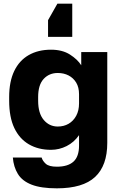

<svg xmlns="http://www.w3.org/2000/svg" viewBox="-20 -814 655 1047"><path d="M290 213Q204 213 152.5 193Q101 173 77.5 134.5Q54 96 50 45H207Q212 63 229.5 79Q247 95 290 95Q350 95 380.5 67.5Q411 40 411 -20V-77Q384 -38 343.5 -17.5Q303 3 258 3Q189 3 137.5 -27Q86 -57 58 -116Q30 -175 30 -265V-285Q30 -369 57.5 -426.5Q85 -484 136.5 -513.5Q188 -543 258 -543Q320 -543 361.5 -516.5Q403 -490 423 -458V-530H565V-35Q565 89 498.5 151Q432 213 290 213ZM295 -124Q328 -124 354 -139Q380 -154 395.5 -182.5Q411 -211 411 -250V-300Q411 -338 395.5 -363.5Q380 -389 354 -402.5Q328 -416 295 -416Q248 -416 218 -383.5Q188 -351 188 -285V-265Q188 -196 218.5 -160Q249 -124 295 -124ZM374 -794V-613H242V-704L293 -794Z"/></svg>

Font: Golos Text
Style: Bold
Weight: 700
Designer: A.Korolkova, Vitaly Kuzmin
Foundry: ParaType Ltd
Version: Version 2.004